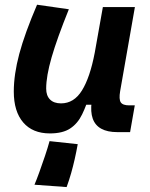

<svg xmlns="http://www.w3.org/2000/svg" viewBox="-20 -547 626 802"><path d="M258.3 234.4 124 224.6Q132.8 204.1 144.5 171.6Q156.2 139.2 168 104.2Q179.7 69.3 187 42.5L304.7 55.2Q298.8 87.9 292 117.9Q285.2 147.9 277.1 176.5Q269 205.1 258.3 234.4ZM188.5 10.3Q116.2 10.3 76.9 -35.6Q37.6 -81.5 37.6 -164.6Q37.6 -235.8 60.5 -321.8Q83.5 -407.7 134.8 -527.3L267.6 -508.3Q218.3 -386.2 195.6 -307.6Q172.9 -229 172.9 -176.8Q172.9 -147.5 189 -131.3Q205.1 -115.2 234.9 -115.2Q289.1 -115.2 322.5 -169.4Q356 -223.6 375.5 -325.7L370.6 -109.4H338.4L357.4 -160.6Q341.8 -107.9 323.2 -69.6Q304.7 -31.2 273.4 -10.5Q242.2 10.3 188.5 10.3ZM470.2 4.9Q428.7 4.9 403.1 -9.3Q377.4 -23.4 367.4 -51.5Q357.4 -79.6 362.8 -122.1L359.4 -234.9L409.7 -517.6H543.5L481.9 -166.5Q476.1 -132.3 484.4 -119.6Q492.7 -106.9 519.5 -106.9H543L523.4 4.9Z"/></svg>

Font: Cascadia Code PL
Style: Italic
Weight: 400
Italic angle: -10°
Monospace: yes
Designer: Aaron Bell
Foundry: Saja Typeworks
Version: Version 2404.023